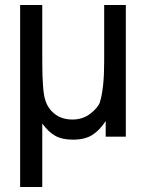

<svg xmlns="http://www.w3.org/2000/svg" viewBox="-20 -543 580 763"><path d="M270 12Q227 12 200 -3Q173 -18 148 -52V200H60V-523H148V-300Q148 -180 160 -145Q171 -110 199 -89Q227 -68 268 -68Q310 -68 340.5 -92.5Q371 -117 377 -137Q394 -192 394 -298V-523H480V0H400V-62Q376 -25 346.5 -6.5Q317 12 270 12Z"/></svg>

Font: ColatingCofangSans
Style: Regular
Weight: 400
Foundry: GNU
Version: Version 412.227;June 27, 2022;FontCreator 11.0.0.2412 32-bit